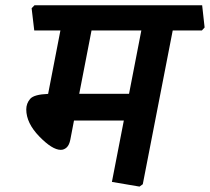

<svg xmlns="http://www.w3.org/2000/svg" viewBox="-20 -669 784 717"><path d="M734.9 -649.4 744.1 -566.4 733.9 -555.2H625L513.2 19L501 27.8L397.9 10.3L442.4 -218.8H256.3L242.7 -147.9Q238.8 -127.4 229 -118.4Q219.2 -109.4 207 -109.4Q175.3 -109.4 126.7 -159.4Q78.1 -209.5 78.1 -260.3Q78.1 -282.7 92.5 -299.6Q106.9 -316.4 159.7 -318.4L205.6 -555.2H107.9L98.1 -638.2L108.9 -649.4ZM507.8 -555.2H321.8L275.9 -318.8H461.9Z"/></svg>

Font: Sitara
Style: Bold Italic
Weight: 700
Italic angle: -11°
Designer: Neelakash Kshetrimayum
Foundry: Neelakash Kshetrimayum
Version: Version 1.000;PS Version 1.000;PS 1.0;hotconv 1.;hotconv 1.0